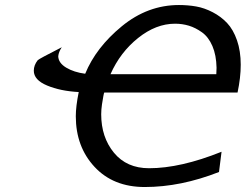

<svg xmlns="http://www.w3.org/2000/svg" viewBox="-20 -731 983 768"><path d="M115.2 -448.2Q115.2 -470.2 130.9 -490.2Q136.7 -496.1 227.1 -542Q214.8 -523.9 212.9 -505.9Q213.9 -479 244.9 -460.4Q275.9 -441.9 320.8 -436Q363.8 -541 467.3 -626Q570.8 -710.9 695.8 -710.9Q731.9 -710.9 764.9 -705.1Q797.9 -699.2 830.8 -682.1Q863.8 -665 888.4 -638.9Q913.1 -612.8 928 -569.8Q942.9 -526.9 942.9 -472.2Q942.9 -420.4 930.2 -360.8H397Q396 -359.9 393.6 -347.4Q391.1 -335 387.9 -313.5Q384.8 -292 384.8 -273.9Q384.8 -182.1 435.8 -120.1Q486.8 -58.1 576.2 -58.1Q702.1 -58.1 866.2 -124L856 -43Q703.1 17.1 559.1 17.1Q433.1 17.1 358.2 -63.5Q283.2 -144 283.2 -266.1Q283.2 -305.2 294.9 -362.8Q221.7 -366.7 168.5 -388.9Q115.2 -411.1 115.2 -448.2ZM421.9 -434.1H845.2L846.2 -460Q845.2 -510.7 829.6 -546.9Q814 -583 788.1 -601.6Q762.2 -620.1 735.6 -628.2Q709 -636.2 680.2 -636.2Q604 -636.2 532.5 -579.1Q460.9 -522 421.9 -434.1Z"/></svg>

Font: CMU Bright
Style: SemiBoldOblique
Weight: 600
Italic angle: -12°
Version: Version 0.7.0